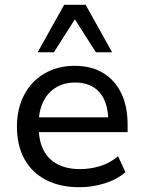

<svg xmlns="http://www.w3.org/2000/svg" viewBox="-20 -776 603 805"><path d="M314 9Q232 9 173 -21.5Q114 -52 82.5 -109Q51 -166 51 -245Q51 -320 81 -377.5Q111 -435 166 -467.5Q221 -500 293 -500Q363 -500 412.5 -470Q462 -440 488.5 -385Q515 -330 515 -254V-222H124V-284H451L434 -267Q434 -346 398 -388Q362 -430 295 -430Q248 -430 213.5 -408.5Q179 -387 160.5 -348Q142 -309 142 -255V-247Q142 -187 162 -147.5Q182 -108 221 -87.5Q260 -67 315 -67Q357 -67 398 -79Q439 -91 475 -121L506 -54Q470 -23 418 -7Q366 9 314 9ZM138 -557 249 -756H339L450 -557H382L294 -695L206 -557Z"/></svg>

Font: Nunito Sans 12pt ExtraLight 10pt Medium
Style: Regular
Weight: 500
Version: Version 3.101;gftools[0.9.27]